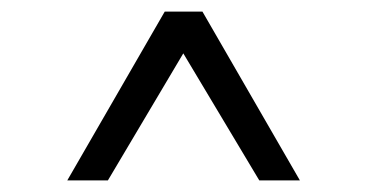

<svg xmlns="http://www.w3.org/2000/svg" viewBox="-20 -700 640 331"><path d="M96 -389 264 -680H329L497 -389H427L296 -608L166 -389Z"/></svg>

Font: Orbit
Style: Regular
Weight: 400
Designer: Sooun Cho
Foundry: JAMO
Version: Version 1.000; ttfautohint (v1.8.4.7-5d5b);gftools[0.9.29]